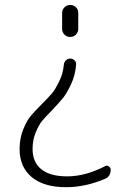

<svg xmlns="http://www.w3.org/2000/svg" viewBox="-20 -530 540 780"><path d="M232.4 -477.5Q232.4 -490.2 241.7 -500Q251 -509.8 265.1 -509.8Q279.3 -509.8 288.6 -500.5Q297.9 -491.2 297.9 -477.5V-412.1Q297.9 -399.4 288.6 -389.6Q279.3 -379.9 265.1 -379.9Q251 -379.9 241.7 -389.6Q232.4 -399.4 232.4 -412.1ZM248 230.5Q158.2 230.5 108.9 189.5Q59.6 148.4 59.6 75.2Q59.6 32.2 74.2 -3.9Q88.9 -40 104.5 -58.6Q120.1 -77.1 148.9 -106Q177.7 -134.8 190.9 -150.4Q204.1 -166 220.2 -198.7Q236.3 -231.4 239.3 -266.6Q240.2 -277.3 247.6 -284.7Q254.9 -292 264.6 -292Q275.4 -292 282.7 -285.2Q290 -278.3 289.1 -267.6Q286.1 -224.6 268.6 -187.5Q251 -150.4 236.3 -132.3Q221.7 -114.3 192.4 -83Q164.1 -54.7 150.9 -38.6Q137.7 -22.5 125 8.3Q112.3 39.1 112.3 75.2Q112.3 128.9 147.9 157.7Q183.6 186.5 252.9 186.5Q327.1 186.5 408.2 144.5Q415 140.6 422.4 146Q429.7 151.4 429.7 159.2Q429.7 186.5 407.2 196.3Q327.1 230.5 248 230.5Z"/></svg>

Font: Rounded-X Mgen+ 1mn light
Style: Regular
Weight: 200
Designer: [Source Han Sans]
Ryoko NISHIZUKA  (kana & ideographs); Paul D. Hunt (Latin, Greek & Cyrillic); Wenlong ZHANG  (bopomofo
Version: Version 1.059.20150602